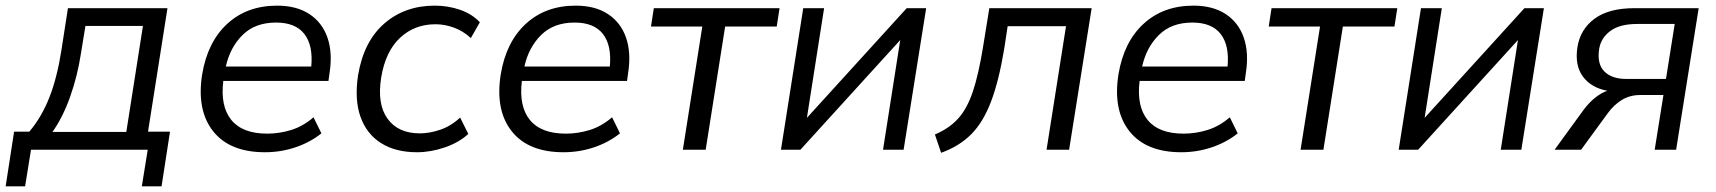

<svg xmlns="http://www.w3.org/2000/svg" viewBox="-54 -531 6085 681"><path d="M-34 130 -4 -64H50Q94 -116 121.5 -186.5Q149 -257 164 -354L187 -502H540L471 -64H549L519 130H449L470 0H56L35 130ZM132 -63H394L453 -439H249L233 -341Q221 -262 195 -188.5Q169 -115 132 -63Z M886 9Q761 9 702 -65.5Q643 -140 663 -267Q682 -382 752 -446.5Q822 -511 929 -511Q998 -511 1043.5 -481Q1089 -451 1107.5 -397.5Q1126 -344 1115 -273L1111 -244H738Q727 -154 766.5 -105.5Q806 -57 894 -57Q937 -57 979 -70Q1021 -83 1058 -115L1086 -58Q1046 -26 994 -8.5Q942 9 886 9ZM925 -451Q851 -451 806.5 -407Q762 -363 747 -295H1050Q1057 -370 1025.5 -410.5Q994 -451 925 -451Z M1425 9Q1349 9 1297.5 -23.5Q1246 -56 1224.5 -117Q1203 -178 1216 -264Q1236 -384 1309 -447.5Q1382 -511 1488 -511Q1536 -511 1578.5 -496Q1621 -481 1648 -452L1616 -396Q1589 -421 1556 -433Q1523 -445 1491 -445Q1416 -445 1364.5 -396.5Q1313 -348 1298 -256Q1283 -162 1320.5 -110Q1358 -58 1435 -58Q1470 -58 1508 -71Q1546 -84 1578 -114L1607 -56Q1575 -26 1524.5 -8.5Q1474 9 1425 9Z M1945 9Q1820 9 1761 -65.5Q1702 -140 1722 -267Q1741 -382 1811 -446.5Q1881 -511 1988 -511Q2057 -511 2102.5 -481Q2148 -451 2166.5 -397.5Q2185 -344 2174 -273L2170 -244H1797Q1786 -154 1825.5 -105.5Q1865 -57 1953 -57Q1996 -57 2038 -70Q2080 -83 2117 -115L2145 -58Q2105 -26 2053 -8.5Q2001 9 1945 9ZM1984 -451Q1910 -451 1865.5 -407Q1821 -363 1806 -295H2109Q2116 -370 2084.5 -410.5Q2053 -451 1984 -451Z M2368 0 2437 -437H2255L2265 -502H2711L2701 -437H2518L2449 0Z M2716 0 2795 -502H2869L2808 -113L3162 -502H3231L3151 0H3078L3139 -389L2785 0Z M3284 11 3262 -54Q3312 -75 3344 -110Q3376 -145 3396.5 -206Q3417 -267 3433 -366L3455 -502H3818L3738 0H3658L3727 -438H3520L3508 -359Q3489 -244 3461 -170.5Q3433 -97 3390.5 -54.5Q3348 -12 3284 11Z M4136 9Q4011 9 3952 -65.5Q3893 -140 3913 -267Q3932 -382 4002 -446.5Q4072 -511 4179 -511Q4248 -511 4293.5 -481Q4339 -451 4357.5 -397.5Q4376 -344 4365 -273L4361 -244H3988Q3977 -154 4016.5 -105.5Q4056 -57 4144 -57Q4187 -57 4229 -70Q4271 -83 4308 -115L4336 -58Q4296 -26 4244 -8.5Q4192 9 4136 9ZM4175 -451Q4101 -451 4056.5 -407Q4012 -363 3997 -295H4300Q4307 -370 4275.5 -410.5Q4244 -451 4175 -451Z M4559 0 4628 -437H4446L4456 -502H4902L4892 -437H4709L4640 0Z M4907 0 4986 -502H5060L4999 -113L5353 -502H5422L5342 0H5269L5330 -389L4976 0Z M5460 0 5564 -143Q5583 -168 5604.5 -185Q5626 -202 5647 -209Q5589 -220 5560 -260Q5531 -300 5541 -364Q5551 -427 5601.5 -464.5Q5652 -502 5743 -502H5971L5891 0H5815L5846 -194H5764Q5727 -194 5698.5 -176.5Q5670 -159 5649 -130L5554 0ZM5714 -251H5855L5886 -446H5753Q5691 -446 5657.5 -421Q5624 -396 5618 -357Q5610 -304 5636.5 -277.5Q5663 -251 5714 -251Z"/></svg>

Font: Mulish
Style: Italic
Weight: 400
Italic angle: -9°
Designer: Vernon Adams
Foundry: Vernon Adams
Version: Version 3.603; ttfautohint (v1.8.3)